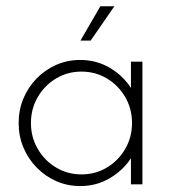

<svg xmlns="http://www.w3.org/2000/svg" viewBox="-20 -603 557 628"><path d="M242.4 5.6Q200.7 5.6 164.2 -10.4Q127.8 -26.4 100 -54.9Q72.2 -83.3 56.6 -120.5Q41 -157.6 41 -200.7Q41 -243.8 56.6 -280.9Q72.2 -318.1 100 -346.5Q127.8 -375 164.2 -391Q200.7 -406.9 242.4 -406.9Q295.1 -406.9 338.5 -381.6Q381.9 -356.2 408.3 -315.3V-401.4H445.8V0H408.3V-85.4Q381.9 -45.1 338.5 -19.8Q295.1 5.6 242.4 5.6ZM246.5 -32.6Q292.4 -32.6 329.9 -55.2Q367.4 -77.8 389.6 -116Q411.8 -154.2 411.8 -200.7Q411.8 -247.2 389.6 -285.4Q367.4 -323.6 329.9 -346.2Q292.4 -368.8 246.5 -368.8Q200.7 -368.8 163.2 -346.2Q125.7 -323.6 103.5 -285.4Q81.2 -247.2 81.2 -200.7Q81.2 -154.2 103.5 -116Q125.7 -77.8 163.2 -55.2Q200.7 -32.6 246.5 -32.6ZM243.1 -470.1 308.3 -582.6H354.2L276.4 -470.1Z"/></svg>

Font: Afacad Flux ExtraLight
Style: Regular
Weight: 250
Designer: Kristian Moeller
Foundry: Dicotype
Version: Version 1.100